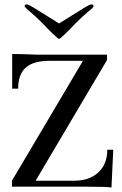

<svg xmlns="http://www.w3.org/2000/svg" viewBox="-20 -844 552 868"><path d="M484 4Q473 0 371 0H34V-27L355 -569H203Q131 -569 96.5 -538.5Q62 -508 62 -443H35V-600L86 -599Q134 -597 144 -597H464V-573L141 -27H315Q384 -27 424.5 -64.5Q465 -102 465 -167H492ZM217 -693 193 -717 170 -741Q147 -764 116 -791Q109 -796 99 -806Q91 -814 91 -816Q91 -824 100 -824Q108 -824 128 -812L247 -738L366 -812Q386 -824 394 -824Q403 -824 403 -816Q403 -813 396 -806Q388 -798 378 -791Q347 -764 324 -741L301 -717L277 -693Q251 -668 247 -668Q243 -668 217 -693Z"/></svg>

Font: UnnaRegular
Style: Regular
Weight: 400
Designer: Jorge de Buen Unna
Foundry: Omnibus-Type
Version: Version 2.008;hotconv 1.0.109;makeotfexe 2.5.65596